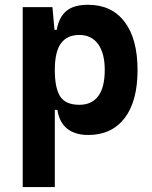

<svg xmlns="http://www.w3.org/2000/svg" viewBox="-20 -547 626 792"><path d="M73.7 224.6V-517.6H196.3L206.1 -408.2V224.6ZM344.2 9.8Q290 9.8 257.3 -16.1Q224.6 -42 216.8 -93.8H170.9L206.1 -258.3Q206.1 -183.1 228.5 -148.9Q251 -114.7 307.1 -114.7Q358.9 -114.7 385.5 -150.9Q412.1 -187 412.1 -258.3Q412.1 -327.1 384.8 -365Q357.4 -402.8 307.1 -402.8Q256.8 -402.8 231.4 -368.2Q206.1 -333.5 206.1 -258.3L175.8 -423.8H213.9Q223.1 -476.1 253.7 -501.7Q284.2 -527.3 343.3 -527.3Q440.4 -527.3 493.9 -457Q547.4 -386.7 547.4 -258.3Q547.4 -128.9 493.9 -59.6Q440.4 9.8 344.2 9.8Z"/></svg>

Font: Cascadia Code
Style: Regular
Weight: 400
Monospace: yes
Designer: Aaron Bell
Foundry: Saja Typeworks
Version: Version 2106.017